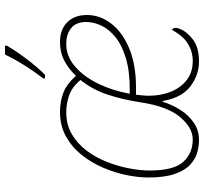

<svg xmlns="http://www.w3.org/2000/svg" viewBox="-44 -762 816 768"><g transform="rotate(-90 364.0 -378.0)"><path d="M187 10Q163 10 137 2.5Q111 -5 88.5 -26Q66 -47 52 -87.5Q38 -128 38 -193Q38 -232 47.5 -279Q57 -326 77 -373Q97 -420 128 -459Q159 -498 202 -522Q245 -546 300 -546Q341 -546 376 -533Q411 -520 445 -482Q469 -509 503 -527.5Q537 -546 580 -546Q630 -546 659 -517Q688 -488 688 -438Q688 -386 653.5 -341Q619 -296 554 -269Q489 -242 398 -242H369Q368 -229 366.5 -216.5Q365 -204 365 -191Q365 -143 381 -103Q397 -63 428 -39Q459 -15 504 -15Q541 -15 572.5 -34Q604 -53 629 -99Q634 -95 636 -88Q638 -81 633 -68Q623 -40 591 -15Q559 10 502 10Q448 10 402.5 -24.5Q357 -59 344 -135H341Q330 -99 309 -65.5Q288 -32 257.5 -11Q227 10 187 10ZM190 -15Q237 -15 280 -66Q323 -117 339 -226Q350 -296 369.5 -355.5Q389 -415 428 -464Q400 -498 366.5 -509.5Q333 -521 299 -521Q249 -521 211 -498.5Q173 -476 145.5 -439.5Q118 -403 100.5 -358.5Q83 -314 74.5 -269.5Q66 -225 66 -188Q66 -91 100.5 -53Q135 -15 190 -15ZM389 -267Q465 -267 517 -283Q569 -299 600.5 -325Q632 -351 646 -381.5Q660 -412 660 -441Q660 -482 635.5 -501.5Q611 -521 572 -521Q522 -521 481 -485Q440 -449 412.5 -391.5Q385 -334 373 -267ZM434 -606 435 -614Q460 -646 485 -685.5Q510 -725 530 -766H565V-758Q546 -725 513.5 -681.5Q481 -638 449 -606Z"/></g></svg>

Font: Noto Serif Thin
Style: Italic
Weight: 100
Italic angle: -12°
Designer: Monotype Design Team
Foundry: Monotype Imaging Inc.
Version: Version 2.014; ttfautohint (v1.8.4.7-5d5b)